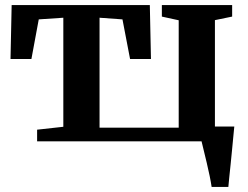

<svg xmlns="http://www.w3.org/2000/svg" viewBox="-20 -558 978 758"><path d="M126.5 0V-46L230 -57.5V-488L133 -481.5L104 -325H21.5L26 -538H571.5L576 -325H493.5L463.5 -481.5L373 -488V-54H685.5V-478L619 -492.5V-538H896.5V-492.5L828.5 -478.5V0ZM815.5 180Q813 162.5 807.8 137Q802.5 111.5 796.2 84.8Q790 58 784.2 35Q778.5 12 775.5 -1L743 -58.5H905Q903.5 -42 901 -17.5Q898.5 7 896 35Q893.5 63 890.5 90.5Q887.5 118 885.2 141.5Q883 165 881.5 180Z"/></svg>

Font: Merriweather 60pt
Style: Bold
Weight: 700
Version: Version 2.100